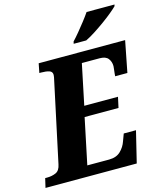

<svg xmlns="http://www.w3.org/2000/svg" viewBox="-157 -1027 940 1122"><g transform="rotate(-15 313.5 -465.5)"><path d="M-23 0 -10 -56H2Q31 -56 55 -66.5Q79 -77 86 -114L189 -596Q191 -604 192.5 -612.5Q194 -621 194 -626Q194 -646 175.5 -652Q157 -658 127 -658H116L127 -714H650L613 -525H539Q539 -529 540.5 -542.5Q542 -556 543.5 -569Q545 -582 545 -585Q545 -612 530 -631Q515 -650 479 -650H371L320 -405H524L510 -341H305L247 -64H379Q423 -64 448.5 -88.5Q474 -113 485 -146L501 -189H575L529 0ZM354 -771 357 -784Q375 -803 396.5 -829Q418 -855 439 -882Q460 -909 475 -931H644L641 -921Q629 -909 605 -889Q581 -869 550.5 -847Q520 -825 488.5 -804.5Q457 -784 430 -771Z"/></g></svg>

Font: Noto Serif SemiCondensed ExtraBold
Style: Italic
Weight: 800
Width: 4
Italic angle: -12°
Designer: Monotype Design Team
Foundry: Monotype Imaging Inc.
Version: Version 2.014; ttfautohint (v1.8.4.7-5d5b)